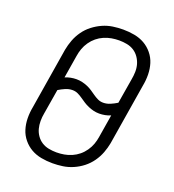

<svg xmlns="http://www.w3.org/2000/svg" viewBox="-136 -849 872 962"><g transform="rotate(20 300.0 -367.5)"><path d="M252 8Q221 8 191.5 2.5Q162 -3 137.5 -17Q113 -31 94.5 -53.5Q76 -76 67.5 -103.5Q59 -131 58.5 -161.5Q58 -192 64 -223L117 -548Q122 -575 132 -601.5Q142 -628 159 -652Q176 -676 199.5 -694Q223 -712 249 -723.5Q275 -735 302.5 -739Q330 -743 357 -743Q388 -743 417.5 -737.5Q447 -732 471.5 -718Q496 -704 514.5 -681.5Q533 -659 541.5 -631.5Q550 -604 550.5 -573.5Q551 -543 545 -512L492 -187Q487 -160 477 -133.5Q467 -107 450 -83Q433 -59 410 -41Q387 -23 360.5 -11.5Q334 0 306.5 4Q279 8 252 8ZM387 -364Q406 -364 424.5 -372Q443 -380 459 -390L481 -522Q485 -543 485.5 -564Q486 -585 480.5 -604Q475 -623 463.5 -639.5Q452 -656 435.5 -666.5Q419 -677 398.5 -681Q378 -685 357 -685Q337 -685 316.5 -681.5Q296 -678 276.5 -669.5Q257 -661 240.5 -647.5Q224 -634 211.5 -616Q199 -598 192 -578.5Q185 -559 182 -539L162 -417Q176 -423 191.5 -426Q207 -429 222 -429Q238 -429 253 -425.5Q268 -422 282 -416Q296 -410 308 -402Q320 -394 332 -385.5Q344 -377 357.5 -370.5Q371 -364 387 -364ZM252 -50Q272 -50 292.5 -53.5Q313 -57 332.5 -65.5Q352 -74 368.5 -87.5Q385 -101 397.5 -119Q410 -137 417 -156.5Q424 -176 427 -196L447 -318Q433 -312 417.5 -309Q402 -306 387 -306Q371 -306 356.5 -309.5Q342 -313 328 -319Q314 -325 301.5 -333Q289 -341 277 -349.5Q265 -358 251.5 -364.5Q238 -371 222 -371Q203 -371 184.5 -363Q166 -355 150 -345L128 -213Q124 -192 124 -171Q124 -150 129 -131Q134 -112 145.5 -95.5Q157 -79 173.5 -68.5Q190 -58 210.5 -54Q231 -50 252 -50Z"/></g></svg>

Font: Iosevka Aile Light Oblique
Style: Regular
Weight: 300
Italic angle: -9°
Designer: Belleve Invis
Foundry: Belleve Invis
Version: Version 31.1.0; ttfautohint (v1.8.4)